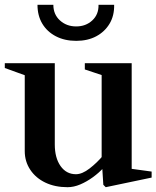

<svg xmlns="http://www.w3.org/2000/svg" viewBox="-29 -763 651 799"><path d="M252 16Q200 16 160 -3Q120 -22 97 -56.5Q74 -91 74 -134V-462L85 -446L-9 -480V-500H199V-162Q199 -106 223 -72Q247 -38 287 -38Q313 -38 344 -62Q375 -86 400 -116L394 -98V-462L405 -447L324 -474V-500H519V-49L507 -62L602 -49V-24L411 16L401 6L396 -72L402 -65Q383 -44 357.5 -25.5Q332 -7 305 4.5Q278 16 252 16ZM288 -593Q240 -593 203.5 -612Q167 -631 147 -664.5Q127 -698 127 -743H193Q193 -703 220.5 -678Q248 -653 288 -653Q328 -653 355 -678Q382 -703 381 -743H446Q447 -698 427 -664.5Q407 -631 371.5 -612Q336 -593 288 -593Z"/></svg>

Font: Wittgenstein SemiBold
Style: Regular
Weight: 600
Designer: Jörg Drees
Foundry: Jörg Drees
Version: Version 1.500